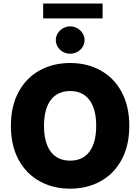

<svg xmlns="http://www.w3.org/2000/svg" viewBox="-20 -1081 811 1110"><path d="M385.7 9.8Q288.1 9.8 210.2 -32.7Q132.3 -75.2 87.6 -157.2Q43 -239.3 43 -353.5Q43 -467.8 87.6 -549.8Q132.3 -631.8 210 -674.3Q287.6 -716.8 385.7 -716.8Q482.9 -716.8 560.5 -674.3Q638.2 -631.8 682.9 -549.8Q727.5 -467.8 727.5 -353.5Q727.5 -239.3 682.9 -157.2Q638.2 -75.2 560.5 -32.7Q482.9 9.8 385.7 9.8ZM385.7 -554.7Q312.5 -554.7 273.4 -502.7Q234.4 -450.7 234.4 -353.5Q234.4 -256.3 273.4 -204.3Q312.5 -152.3 385.7 -152.3Q458.5 -152.3 497.3 -204.3Q536.1 -256.3 536.1 -353.5Q536.1 -450.7 497.3 -502.7Q458.5 -554.7 385.7 -554.7ZM302.7 -849.6Q302.7 -870.6 314 -888.7Q325.2 -906.7 344.2 -917.5Q363.3 -928.2 385.7 -928.7Q408.2 -928.2 427.2 -917.5Q446.3 -906.7 457.5 -888.7Q468.8 -870.6 468.8 -849.6Q468.8 -828.1 457.5 -809.8Q446.3 -791.5 427.2 -781Q408.2 -770.5 385.7 -770.5Q363.3 -770.5 344.2 -781Q325.2 -791.5 314 -809.8Q302.7 -828.1 302.7 -849.6ZM573.2 -974.6H229.5V-1060.5H573.2Z"/></svg>

Font: Pretendard GOV Black
Style: Regular
Weight: 900
Designer: Base glyphs from Inter by Rasmus Andersson; Hangeul glyphs from Noto Sans CJK(Source Han Sans) by Jang Soo-young and Kan
Foundry: Kil Hyung-jin
Version: Version 1.309